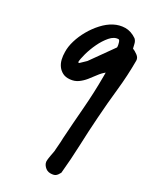

<svg xmlns="http://www.w3.org/2000/svg" viewBox="-178 -746 670 806"><g transform="rotate(30 157.0 -343.0)"><path d="M172.9 -42Q172.9 -43 173.8 -50.3Q174.8 -57.6 176.3 -65.9Q177.7 -74.2 179.2 -81.1Q180.7 -87.9 180.7 -89.8Q180.7 -90.8 181.2 -98.6Q181.6 -106.4 182.6 -116.7Q183.6 -127 184.1 -137.2Q184.6 -147.5 184.6 -153.3Q189.5 -230.5 195.8 -308.1Q202.1 -385.7 202.1 -463.9V-482.4Q187.5 -470.7 175.8 -454.6Q164.1 -438.5 151.4 -422.9Q138.7 -407.2 123 -396Q107.4 -384.8 85.9 -382.8Q65.4 -380.9 51.3 -388.2Q37.1 -395.5 27.8 -408.2Q18.6 -420.9 14.6 -437.5Q10.7 -454.1 10.7 -471.7Q9.8 -497.1 18.6 -526.4Q27.3 -555.7 43.5 -584Q59.6 -612.3 81.1 -635.7Q102.5 -659.2 127.4 -672.4Q152.3 -685.5 179.7 -686Q207 -686.5 234.4 -668Q243.2 -660.2 246.1 -647.5Q249 -634.8 251 -627Q261.7 -623 274.9 -613.3Q288.1 -603.5 288.1 -589.8Q288.1 -517.6 280.3 -445.8Q272.5 -374 267.6 -300.8Q262.7 -231.4 260.3 -163.1Q257.8 -94.7 251 -25.4Q244.1 -11.7 236.3 -5.9Q228.5 0 211.9 0Q195.3 0 183.1 -13.2Q170.9 -26.4 172.9 -42ZM178.7 -630.9Q158.2 -630.9 140.1 -609.9Q122.1 -588.9 108.9 -561Q95.7 -533.2 87.9 -504.9Q80.1 -476.6 80.1 -461.9H85.9L111.3 -486.3L190.4 -597.7V-602.5Q190.4 -607.4 187 -619.1Q183.6 -630.9 178.7 -630.9Z"/></g></svg>

Font: Covered By Your Grace
Style: Regular
Weight: 400
Designer: Kimberly Geswein
Foundry: Kimberly Geswein
Version: Version 1.0